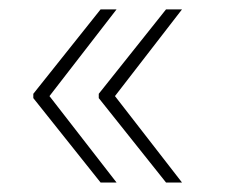

<svg xmlns="http://www.w3.org/2000/svg" viewBox="-20 -462 482 411"><path d="M51.3 -71.3ZM226.1 -256.3 369.6 -71.3H335.4L191.4 -252V-261.2L335.4 -441.9H369.6ZM85.9 -256.3 229.5 -71.3H195.3L51.3 -252V-261.2L195.3 -441.9H229.5Z"/></svg>

Font: TypoPRO Roboto Slab
Style: Thin
Weight: 250
Designer: Google
Version: Version 1.100263; 2013; ttfautohint (v0.94.20-1c74) -l 8 -r 